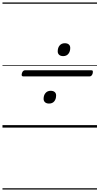

<svg xmlns="http://www.w3.org/2000/svg" viewBox="-20 -1030 803 1550"><path d="M169 -413Q159 -413 156 -419Q153 -425 157 -439Q164 -463 184 -463H716Q727 -463 729 -456.5Q731 -450 728 -437Q721 -413 702 -413ZM376 -194Q355 -194 343.5 -204.5Q332 -215 332 -232Q332 -261 347.5 -279Q363 -297 389 -297Q410 -297 421.5 -287Q433 -277 433 -260Q433 -230 418 -212Q403 -194 376 -194ZM490 -577Q469 -577 457.5 -587.5Q446 -598 446 -615Q446 -645 461.5 -663Q477 -681 503 -681Q524 -681 535.5 -671Q547 -661 547 -643Q547 -614 532 -595.5Q517 -577 490 -577ZM0 490H763V500H0ZM0 -20H763V0H0ZM0 -505H763V-500H0ZM0 -1010H763V-1000H0Z"/></svg>

Font: Playwrite AU TAS Guides
Style: Regular
Weight: 400
Designer: Veronika Burian, José Scaglione
Foundry: TypeTogether
Version: Version 1.003